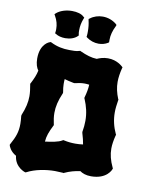

<svg xmlns="http://www.w3.org/2000/svg" viewBox="-99 -974 812 1070"><g transform="rotate(10 306.5 -439.5)"><path d="M595 -84C577 -122 569 -154 569 -188C569 -211 573 -235 580 -263L582 -268L580 -271C562 -310 553 -348 553 -390C553 -412 556 -434 560 -459L561 -463L559 -466C546 -498 539 -528 539 -560C539 -584 543 -610 550 -638L552 -644L547 -649C545 -650 516 -680 464 -680C438 -680 418 -673 402 -666C372 -667 343 -676 308 -692L304 -694L300 -693C283 -687 260 -688 244 -688C206 -688 172 -695 138 -712L134 -714L129 -712C127 -712 75 -695 75 -611C75 -580 83 -558 93 -545C88 -520 78 -497 63 -468L61 -465L62 -460C66 -437 69 -416 69 -396C69 -361 61 -327 44 -286L43 -280C45 -263 46 -248 46 -235C46 -190 35 -160 10 -115L8 -111L9 -106C9 -105 18 -75 53 -56C60 10 121 26 117 25L121 26L126 24C170 1 230 -10 282 -10C298 -10 312 -8 328 -8L331 -7L334 -9C362 -22 391 -30 421 -34C435 -24 455 -16 484 -16C574 -16 595 -74 595 -75L597 -80ZM250 -450C247 -467 245 -482 245 -496C245 -505 245 -514 246 -524C262 -520 277 -515 296 -512L303 -511C324 -516 342 -519 360 -519C368 -519 377 -518 386 -517C385 -493 380 -469 373 -444L372 -439L374 -435C391 -395 400 -357 400 -315C400 -295 398 -273 394 -251L395 -245C402 -222 407 -202 410 -183C396 -181 381 -180 367 -180C346 -180 324 -182 302 -187L298 -188L294 -186C273 -172 230 -166 198 -162C200 -193 210 -219 229 -257L231 -261L230 -265C225 -288 222 -308 222 -329C222 -364 230 -399 249 -443L250 -446ZM472 -877C451 -894 424 -904 395 -904C370 -904 344 -896 325 -881L319 -877L320 -870C325 -850 327 -829 327 -809C327 -800 327 -792 326 -783L325 -777L330 -773C349 -759 373 -751 397 -751C416 -751 434 -756 449 -765L454 -769V-775C454 -778 454 -781 454 -784C454 -809 461 -835 475 -863L478 -871ZM288 -885C275 -898 250 -905 221 -905C186 -905 153 -894 133 -876L127 -870L131 -863C145 -839 151 -815 151 -791C151 -785 151 -780 150 -774L149 -766L155 -763C168 -754 188 -749 209 -749C237 -749 262 -758 277 -773L281 -777L280 -782C278 -790 278 -798 278 -807C278 -828 282 -850 291 -873L294 -880Z"/></g></svg>

Font: Hanalei Fill
Style: Regular
Weight: 400
Designer: Astigmatic (AOETI)
Foundry: Astigmatic (AOETI)
Version: Version 1.000